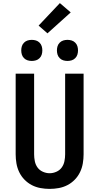

<svg xmlns="http://www.w3.org/2000/svg" viewBox="-20 -1210 640 1238"><path d="M300 8Q270 8 240.5 2.5Q211 -3 185 -16.5Q159 -30 138 -51.5Q117 -73 104 -100Q91 -127 86 -156.5Q81 -186 81 -215V-735H200V-215Q200 -193 204.5 -170.5Q209 -148 222 -130Q235 -112 256.5 -102.5Q278 -93 300 -93Q322 -93 343.5 -102.5Q365 -112 378 -130Q391 -148 395.5 -170.5Q400 -193 400 -215V-735H519V-215Q519 -186 514 -156.5Q509 -127 496 -100Q483 -73 462 -51.5Q441 -30 415 -16.5Q389 -3 359.5 2.5Q330 8 300 8ZM415 -817Q401 -817 388 -821Q375 -825 365 -835Q355 -845 351 -858Q347 -871 347 -885Q347 -899 351 -912Q355 -925 365 -935Q375 -945 388 -949Q401 -953 415 -953Q429 -953 442 -949Q455 -945 465 -935Q475 -925 479 -912Q483 -899 483 -885Q483 -871 479 -858Q475 -845 465 -835Q455 -825 442 -821Q429 -817 415 -817ZM185 -817Q171 -817 158 -821Q145 -825 135 -835Q125 -845 121 -858Q117 -871 117 -885Q117 -899 121 -912Q125 -925 135 -935Q145 -945 158 -949Q171 -953 185 -953Q199 -953 212 -949Q225 -945 235 -935Q245 -925 249 -912Q253 -899 253 -885Q253 -871 249 -858Q245 -845 235 -835Q225 -825 212 -821Q199 -817 185 -817ZM286 -995 229 -1045 366 -1190 436 -1130Z"/></svg>

Font: R Plex Mono
Style: Bold
Weight: 700
Monospace: yes
Designer: Belleve Invis
Foundry: Belleve Invis
Version: Version 31.8.0